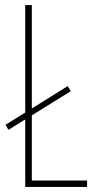

<svg xmlns="http://www.w3.org/2000/svg" viewBox="-20 -734 383 754"><path d="M79 0V-265L13 -224L2 -244L79 -292V-714H105V-308L246 -396L258 -376L105 -281V-25H322V0Z"/></svg>

Font: Noto Sans Lao UI ExtCond Thin
Style: Regular
Weight: 100
Width: 2
Designer: Monotype Design Team
Foundry: Monotype Imaging Inc.
Version: Version 2.000; ttfautohint (v1.8.4.7-5d5b)